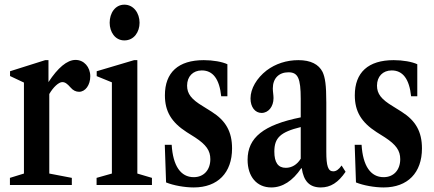

<svg xmlns="http://www.w3.org/2000/svg" viewBox="-20 -792 1860 822"><path d="M22.5 0H287.5V-30.5L191 -49V-389.5C208 -419 231.5 -440.5 246.5 -440.5C258.5 -440.5 267.5 -434 282 -417.5C292.5 -405 305 -399 318.5 -399C345.5 -399 366.5 -428 366.5 -465.5C366.5 -505 339.5 -535.5 303.5 -535.5C267 -535.5 227.5 -501.5 187.5 -440.5V-534.5H173.5L23 -487V-466.5L82.5 -438.5V-49L22.5 -30.5Z M512.5 -619C554.5 -619 577.5 -656 577.5 -694.5C577.5 -736 552 -772 512.5 -772C473 -772 449.5 -736 449.5 -694.5C449.5 -656 472 -619 512.5 -619ZM393.5 0H630.5V-30.5L568 -49V-534.5H554L394 -487V-466L459 -439.5V-49L393.5 -30.5Z M809.5 10.5C912.5 10.5 973.5 -52.5 973.5 -156.5C973.5 -228.5 946.5 -275.5 886.5 -313.5L849 -337C799 -367 781 -390.5 781 -425.5C781 -464.5 806 -490.5 844 -490.5C892 -490.5 919.5 -453 927 -380H953.5V-517C931.5 -527.5 891.5 -534.5 852.5 -534.5C743.5 -534.5 686 -482 686 -384C686 -315 714 -268.5 779 -226.5L815.5 -203.5C862.5 -172.5 880.5 -147.5 880.5 -110.5C880.5 -64.5 852.5 -33.5 809.5 -33.5C753.5 -33.5 720.5 -82 715 -172H685.5L691 -11C722.5 2 771 10.5 809.5 10.5Z M1141.5 10.5C1189.5 10.5 1233 -17.5 1269.5 -71.5H1272C1280 -16.5 1305 10.5 1353.5 10.5C1395.5 10.5 1428 -10.5 1459.5 -56.5L1442.5 -83.5C1430.5 -66.5 1419.5 -58.5 1406.5 -58.5C1384.5 -58.5 1377 -81.5 1377 -142V-352.5C1377 -428.5 1372 -460 1361 -484C1344.5 -516.5 1310.5 -534.5 1257.5 -534.5C1206.5 -534.5 1159.5 -519 1121.5 -490.5C1079 -457.5 1052.5 -412.5 1052.5 -370.5C1052.5 -333.5 1072 -308.5 1100 -308.5C1129 -308.5 1151 -335.5 1151 -372C1151 -385 1148 -399.5 1148 -413.5C1148 -456.5 1174 -482.5 1215 -482.5C1255.5 -482.5 1267.5 -457 1267.5 -369V-289.5C1108.5 -257.5 1040 -203 1040 -108C1040 -35.5 1079.5 10.5 1141.5 10.5ZM1203.5 -73.5C1170.5 -73.5 1154.5 -96.5 1154.5 -143C1154.5 -202 1180.5 -226.5 1267.5 -248V-112.5C1252 -87 1229 -73.5 1203.5 -73.5Z M1622.5 10.5C1725.5 10.5 1786.5 -52.5 1786.5 -156.5C1786.5 -228.5 1759.5 -275.5 1699.5 -313.5L1662 -337C1612 -367 1594 -390.5 1594 -425.5C1594 -464.5 1619 -490.5 1657 -490.5C1705 -490.5 1732.5 -453 1740 -380H1766.5V-517C1744.5 -527.5 1704.5 -534.5 1665.5 -534.5C1556.5 -534.5 1499 -482 1499 -384C1499 -315 1527 -268.5 1592 -226.5L1628.5 -203.5C1675.5 -172.5 1693.5 -147.5 1693.5 -110.5C1693.5 -64.5 1665.5 -33.5 1622.5 -33.5C1566.5 -33.5 1533.5 -82 1528 -172H1498.5L1504 -11C1535.5 2 1584 10.5 1622.5 10.5Z"/></svg>

Font: Libre Caslon Condensed SemiBold
Style: Regular
Weight: 600
Designer: Pablo Impallari, Rodrigo Fuenzalida, Katja Schimmel, Ertekin Erdin
Foundry: Pablo Impallari, Rodrigo Fuenzalida
Version: Version 2.000;gftools[0.9.33]